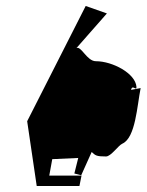

<svg xmlns="http://www.w3.org/2000/svg" viewBox="-20 -623 491 643"><path d="M71 -217 103 0H246L253 -35H145L155 -90L242 -94L229 -42L252 -36L287 -114C300 -102 303 -99 335 -99C352 -99 376 -136 390 -142C434 -162 439 -268 451 -328L419 -322C423 -342 438 -316 437 -332C434 -377 357 -418 301 -418C271 -418 252 -470 236 -462L338 -578L267 -603Z"/></svg>

Font: Corrode
Style: Ita
Weight: 400
Designer: Mew Too
Version: Version 0.532